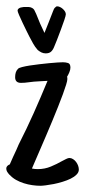

<svg xmlns="http://www.w3.org/2000/svg" viewBox="-25 -597 272 614"><path d="M227.1 -54.7Q227.1 -45.9 219.7 -38.6Q212.4 -31.2 200.9 -25.6Q189.5 -20 175 -15.6Q160.6 -11.2 147 -8.5Q133.3 -5.9 121.8 -4.4Q110.4 -2.9 104 -2.9Q91.8 -2.9 78.1 -4.9Q64.5 -6.8 51.3 -11Q38.1 -15.1 26.4 -21.7Q14.6 -28.3 6.3 -37.6V-37.1Q2.4 -41 -1.2 -46.4Q-4.9 -51.8 -4.9 -58.6Q-4.9 -63 -1.5 -66.4Q2 -69.8 6.3 -71.3Q11.2 -83 16.6 -94.7Q22 -106.4 27.3 -117.7L34.7 -134.8Q60.5 -185.5 82.8 -235.4Q105 -285.2 127 -338.4L107.4 -337.4L83.5 -335.9L67.4 -334Q60.5 -333 54.4 -332.5Q48.3 -332 42 -332Q23.4 -332 23.4 -350.1Q23.4 -358.4 25.4 -365Q27.3 -371.6 32.7 -377Q35.2 -379.9 45.7 -382.6Q56.2 -385.3 70.3 -387.5Q84.5 -389.6 100.8 -391.6Q117.2 -393.6 132.3 -395Q147.5 -396.5 159.4 -397.2Q171.4 -397.9 176.3 -397.9Q185.1 -397.9 192.6 -395.5Q200.2 -393.1 200.2 -380.9Q200.2 -374 196.8 -366Q193.4 -357.9 189.5 -351.6Q190.4 -349.1 190.4 -344.2Q190.4 -338.9 186.5 -326.2Q182.6 -313.5 176 -295.4Q169.4 -277.3 160.6 -255.4Q151.9 -233.4 142.3 -210.4Q132.8 -187.5 123 -164.6Q113.3 -141.6 104.5 -121.6L77.1 -58.1Q85.4 -56.2 96.2 -56.2Q118.2 -56.2 137.9 -64.5Q157.7 -72.8 171.9 -81.1Q180.2 -85.4 186.5 -88.6Q192.9 -91.8 196.8 -91.8Q203.1 -91.8 208.7 -88.1Q214.4 -84.5 218.5 -78.9Q222.7 -73.2 224.9 -66.9Q227.1 -60.5 227.1 -54.7ZM31.2 -563Q31.2 -566.9 34.2 -569.3Q37.1 -571.8 41.5 -573Q45.9 -574.2 50.3 -574.5Q54.7 -574.7 57.6 -574.7Q62 -574.7 67.4 -574.5Q72.8 -574.2 77.1 -571.8Q83 -568.8 85.4 -563.5Q87.9 -558.1 90.8 -552.2Q96.7 -536.6 103.3 -521.5Q109.9 -506.3 117.2 -491.7Q124 -508.8 130.9 -526.1Q137.7 -543.5 144.5 -561Q146 -565.4 147.7 -568.6Q149.4 -571.8 153.3 -574.7Q154.3 -576.7 158.2 -576.7Q162.6 -576.7 167.5 -574.2Q172.4 -571.8 176.3 -568.1Q180.2 -564.5 182.9 -560.1Q185.5 -555.7 185.5 -551.3Q185.5 -547.4 180.7 -533Q175.8 -518.6 169.4 -501.5Q163.1 -484.4 157 -468.8Q150.9 -453.1 148.4 -447.8Q144.5 -437.5 138.4 -431.9Q132.3 -426.3 121.1 -426.3Q113.8 -426.3 107.4 -429.4Q101.1 -432.6 95.7 -437Q86.9 -446.8 80.6 -458.3Q74.2 -469.7 68.4 -481Q65.9 -485.4 60.1 -497.6Q54.2 -509.8 47.6 -523.4Q41 -537.1 36.1 -548.6Q31.2 -560.1 31.2 -563Z"/></svg>

Font: Just Another Hand
Style: Regular
Weight: 400
Designer: Astigmatic (AOETI)
Foundry: Astigmatic (AOETI)
Version: Version 1.000